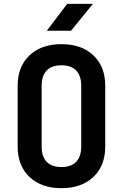

<svg xmlns="http://www.w3.org/2000/svg" viewBox="-20 -970 640 1000"><path d="M300 10Q195 10 133.5 -48.5Q72 -107 72 -206V-524Q72 -623 133.5 -681.5Q195 -740 300 -740Q405 -740 466.5 -681.5Q528 -623 528 -525V-206Q528 -107 466.5 -48.5Q405 10 300 10ZM300 -100Q351 -100 377 -127.5Q403 -155 403 -206V-524Q403 -575 377 -602.5Q351 -630 300 -630Q249 -630 223 -602.5Q197 -575 197 -524V-206Q197 -155 223 -127.5Q249 -100 300 -100ZM224 -810 330 -950H464L350 -810Z"/></svg>

Font: NKDuy Mono
Style: Bold
Weight: 700
Monospace: yes
Designer: NKDuy
Foundry: NKDuy
Version: Version 2.251; ttfautohint (v1.8.4.7-5d5b)